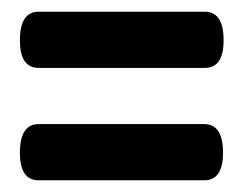

<svg xmlns="http://www.w3.org/2000/svg" viewBox="-20 -511 416 328"><path d="M330 -491Q362 -491 362 -442Q362 -395 330 -395H46Q14 -395 14 -442Q14 -491 46 -491ZM329 -299Q361 -299 361 -250Q361 -203 329 -203H46Q14 -203 14 -250Q14 -299 46 -299Z"/></svg>

Font: Pochaevsk Unicode
Style: Normal
Weight: 400
Version: Version 1.1